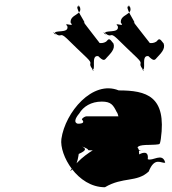

<svg xmlns="http://www.w3.org/2000/svg" viewBox="-20 -840 723 807"><path d="M652 -238C654 -242 655 -252 656 -256C681 -436 596 -460 479 -460C369 -505 254 -368 238 -256C229 -189 305 -53 421 -53C497 -98 554 -72 605 -119C630 -182 657 -153 674 -156V-158C662 -200 621 -161 601 -171C607 -216 565 -191 565 -191C564 -240 548 -207 548 -213C554 -258 545 -213 545 -213C551 -251 515 -260 469 -254C403 -232 345 -198 306 -158C271 -123 264 -104 296 -142C306 -158 309 -181 311 -193C347 -209 340 -216 325 -224C321 -225 350 -217 351 -209C346 -207 581 -206 581 -206C577 -206 570 -206 565 -209C549 -223 562 -231 607 -231C651 -232 651 -234 652 -238ZM313 -363C330 -392 363 -413 408 -413C447 -413 456 -398 470 -370C479 -359 474 -345 488 -340C494 -340 483 -351 491 -351H343C339 -351 327 -346 324 -338C335 -327 331 -320 307 -320C290 -324 295 -342 313 -363ZM427 -596C419 -586 414 -583 393 -604C359 -610 387 -540 366 -548C345 -568 388 -526 369 -549C345 -580 377 -566 344 -598C323 -618 282 -657 261 -678C228 -709 242 -677 211 -700C187 -717 232 -676 211 -697C202 -718 272 -696 263 -730C242 -750 298 -723 277 -744C272 -782 333 -776 314 -814C293 -834 332 -793 311 -814C287 -817 342 -741 335 -745C314 -765 422 -633 401 -654C388 -666 405 -652 426 -665C438 -678 439 -681 457 -657C465 -633 444 -615 427 -596ZM638 -596C630 -586 625 -583 604 -604C570 -610 598 -540 577 -548C556 -568 599 -526 580 -549C556 -580 588 -566 555 -598C534 -618 493 -657 472 -678C439 -709 453 -677 422 -700C398 -717 443 -676 422 -697C413 -718 484 -696 475 -730C454 -750 509 -723 488 -744C483 -782 544 -776 525 -814C504 -834 543 -793 522 -814C498 -817 552 -741 545 -745C524 -765 633 -633 612 -654C599 -666 616 -652 637 -665C649 -678 650 -681 668 -657C676 -633 655 -615 638 -596Z"/></svg>

Font: Hussar Przerywany
Style: Obl
Weight: 400
Foundry: Cannot Into Space Fonts
Version: Version 0.982